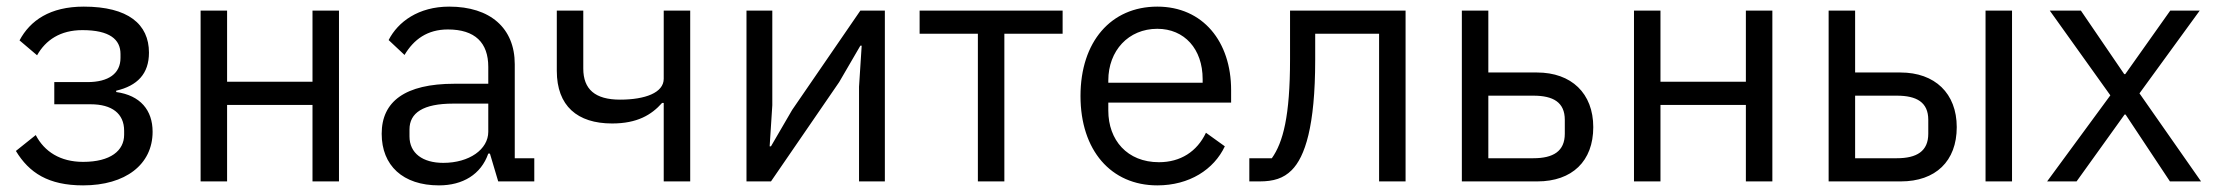

<svg xmlns="http://www.w3.org/2000/svg" viewBox="-20 -548 6690 580"><path d="M231 12C359 12 441 -51 441 -150C441 -215 404 -260 331 -270V-274C395 -289 430 -325 430 -389C430 -475 367 -528 233 -528C131 -528 71 -486 39 -426L92 -381C118 -427 162 -457 229 -457C311 -457 344 -429 344 -385V-373C344 -326 308 -300 244 -300H144V-233H254C318 -233 355 -205 355 -153V-141C355 -93 314 -59 231 -59C162 -59 114 -90 88 -140L28 -92C68 -26 126 12 231 12Z M586 -516V0H666V-231H924V0H1004V-516H924V-301H666V-516Z M1485 0H1594V-70H1535V-354C1535 -463 1461 -528 1337 -528C1244 -528 1182 -482 1154 -427L1202 -382C1230 -429 1271 -459 1333 -459C1415 -459 1455 -419 1455 -346V-295H1353C1203 -295 1133 -241 1133 -144C1133 -48 1197 12 1306 12C1378 12 1433 -21 1455 -84H1460ZM1319 -56C1257 -56 1217 -85 1217 -136V-157C1217 -207 1258 -235 1349 -235H1455V-150C1455 -97 1398 -56 1319 -56Z M1985 -237V0H2065V-516H1985V-310C1985 -268 1929 -247 1853 -247C1778 -247 1742 -278 1742 -341V-516H1662V-334C1662 -228 1724 -175 1829 -175C1905 -175 1948 -201 1980 -237Z M2235 -516V0H2309L2515 -300L2579 -410H2583L2575 -286V0H2653V-516H2579L2373 -216L2309 -106H2305L2313 -230V-516Z M2934 -446V0H3014V-446H3190V-516H2758V-446Z M3476 12C3573 12 3647 -36 3680 -106L3623 -147C3596 -90 3546 -58 3481 -58C3385 -58 3328 -125 3328 -214V-238H3699V-276C3699 -422 3614 -528 3476 -528C3336 -528 3244 -422 3244 -258C3244 -94 3336 12 3476 12ZM3476 -461C3558 -461 3613 -400 3613 -309V-298H3328V-305C3328 -395 3389 -461 3476 -461Z M3754 -70V0H3785C3827 0 3857 -9 3882 -34C3922 -74 3953 -166 3953 -367V-446H4146V0H4226V-516H3877V-369C3877 -197 3856 -118 3822 -70Z M4396 -516V0H4624C4729 0 4793 -61 4793 -164C4793 -266 4727 -329 4623 -329H4476V-516ZM4612 -70H4476V-259H4612C4672 -259 4707 -239 4707 -186V-144C4707 -91 4672 -70 4612 -70Z M4916 -516V0H4996V-231H5254V0H5334V-516H5254V-301H4996V-516Z M5504 -516V0H5722C5827 0 5891 -61 5891 -164C5891 -266 5825 -329 5721 -329H5584V-516ZM5978 -516V0H6058V-516ZM5710 -70H5584V-259H5710C5770 -259 5805 -239 5805 -186V-144C5805 -91 5770 -70 5710 -70Z M6355 -260 6164 0H6253L6398 -202H6401L6535 0H6629L6443 -266L6625 -516H6536L6400 -324H6397L6266 -516H6172Z"/></svg>

Font: Braiins Sans
Style: Regular
Weight: 400
Designer: Mike Abbink, Paul van der Laan, Pieter van Rosmalen, Jiri Chlebus, Lubos Buracinsky
Foundry: Bold Monday, Sudetype
Version: Version 1.000;hotconv 1.0.109;makeotfexe 2.5.65596